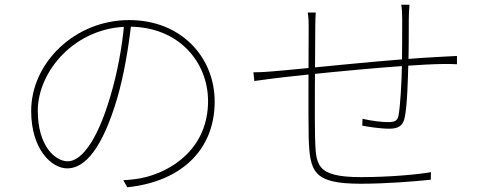

<svg xmlns="http://www.w3.org/2000/svg" viewBox="-20 -778 2040 813"><path d="M536 -680 506 -679C497 -576 476 -466 447 -369C387 -166 318 -95 267 -95C215 -95 140 -158 140 -309C140 -477 299 -665 527 -665C738 -665 861 -514 861 -350C861 -151 709 -51 580 -24C560 -20 527 -16 502 -15L519 15C742 -8 889 -139 889 -348C889 -535 748 -693 527 -693C297 -693 112 -512 112 -308C112 -146 198 -65 265 -65C341 -65 414 -152 476 -361C504 -456 524 -574 536 -680Z M1714 -758H1679C1682 -742 1683 -718 1683 -699C1683 -648 1683 -565 1682 -506C1681 -433 1675 -331 1668 -292C1664 -266 1652 -261 1622 -261C1596 -261 1553 -266 1515 -275L1514 -246C1533 -242 1590 -233 1628 -233C1668 -233 1687 -246 1694 -282C1705 -336 1707 -443 1709 -508C1711 -559 1711 -643 1711 -699C1711 -716 1712 -740 1714 -758ZM1317 -725H1283C1287 -699 1287 -686 1287 -667C1287 -635 1285 -280 1287 -197C1292 -52 1304 0 1508 0C1615 0 1737 -10 1804 -17L1805 -49C1749 -39 1628 -28 1509 -28C1313 -28 1318 -82 1314 -199C1312 -256 1314 -542 1315 -667C1315 -686 1316 -712 1317 -725ZM1053 -472 1057 -435C1085 -439 1109 -442 1139 -446C1277 -463 1691 -505 1855 -507C1879 -507 1902 -507 1915 -506V-541C1898 -540 1880 -539 1855 -538C1637 -528 1252 -485 1136 -476C1115 -474 1087 -472 1053 -472Z"/></svg>

Font: Source Han Sans JP VF
Style: Regular
Weight: 250
Designer: Ryoko NISHIZUKA 西塚涼子 (kana, bopomofo & ideographs); Paul D. Hunt (Latin, Greek & Cyrillic); Sandoll Communications 산돌커뮤니
Foundry: Adobe
Version: Version 2.004;hotconv 1.0.118;makeotfexe 2.5.65603